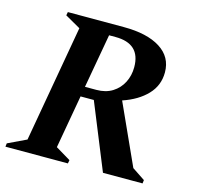

<svg xmlns="http://www.w3.org/2000/svg" viewBox="-112 -764 895 867"><g transform="rotate(15 335.5 -330.0)"><path d="M-14 0 -12 -16 74 -57 170 -603 98 -644 101 -660H363Q472 -660 533.5 -621Q595 -582 595 -510Q595 -449 553.5 -405.5Q512 -362 441 -338L569 -56L629 -16L627 0H442L317 -307H255L211 -58L281 -16L278 0ZM338 -607H308L263 -354H316Q360 -354 391 -373.5Q422 -393 438.5 -425.5Q455 -458 455 -497Q455 -607 338 -607Z"/></g></svg>

Font: Spectral
Style: Bold Italic
Weight: 700
Italic angle: -10°
Designer: Jean-Baptiste Levee
Foundry: Production Type
Version: Version 2.001